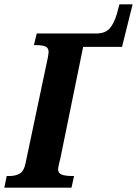

<svg xmlns="http://www.w3.org/2000/svg" viewBox="-40 -869 634 889"><path d="M-9 -54H3Q32 -54 51.5 -65.5Q71 -77 78 -112L181 -600Q185 -622 185 -628Q185 -647 171 -653.5Q157 -660 128 -660H117L130 -714H406Q446 -714 466.5 -736Q487 -758 501 -804L513 -849H574L525 -652H345L241 -143Q241 -140 234 -114Q229 -92 229 -86Q229 -67 246 -60.5Q263 -54 296 -54H303L291 0H-20Z"/></svg>

Font: Noto Serif CondExtraBold
Style: Italic
Weight: 800
Width: 3
Italic angle: -12°
Designer: Monotype Design Team
Foundry: Monotype Imaging Inc.
Version: Version 1.001